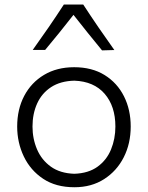

<svg xmlns="http://www.w3.org/2000/svg" viewBox="-20 -796 637 827"><path d="M300.5 10.5Q220.5 10.5 165.8 -26Q111 -62.5 82.5 -122.2Q54 -182 54 -251Q54 -325 84.2 -382.8Q114.5 -440.5 169.8 -473.5Q225 -506.5 299.5 -506.5Q376 -506.5 430.5 -472.8Q485 -439 514 -381.2Q543 -323.5 543 -251Q543 -177.5 513 -118.5Q483 -59.5 428.5 -24.5Q374 10.5 300.5 10.5ZM300 -47.5Q361 -49.5 400.2 -78Q439.5 -106.5 458.2 -152.2Q477 -198 477 -251Q477 -338.5 430.8 -392Q384.5 -445.5 300 -448.5Q240.5 -447 200.2 -420.8Q160 -394.5 140 -350.2Q120 -306 120 -251Q120 -198.5 139.5 -152.8Q159 -107 199 -78.2Q239 -49.5 300 -47.5ZM419.5 -579Q388 -617 357.2 -655.5Q326.5 -694 296.5 -732Q267 -694.5 236.8 -656.8Q206.5 -619 174.5 -581H121Q156.5 -630.5 190 -679.2Q223.5 -728 255 -776.5H338.5Q402 -679 472.5 -580.5Z"/></svg>

Font: Commissioner Flair Light
Style: Regular
Weight: 300
Designer: Kostas Bartsokas
Foundry: Kostas Bartsokas
Version: Version 1.000; ttfautohint (v1.8.3)